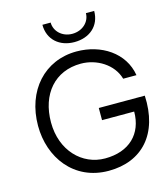

<svg xmlns="http://www.w3.org/2000/svg" viewBox="-139 -1075 1023 1189"><g transform="rotate(-15 373.0 -481.0)"><path d="M411 -816C508 -816 578 -875 578 -971H525C525 -916 478 -869 411 -869C346 -869 299 -916 299 -971H246C246 -875 316 -816 411 -816ZM413 -677C514 -677 615 -617 643 -519H728C704 -668 564 -757 407 -757C201 -757 58 -598 58 -373C58 -171 186 9 410 9C624 9 758 -135 745 -383H450V-305H656C656 -162 563 -71 408 -71C261 -71 141 -192 141 -373C141 -554 246 -677 413 -677Z"/></g></svg>

Font: Oakes
Style: Regular
Weight: 400
Designer: Samuel Oakes
Foundry: Samuel Oakes
Version: Version 1.003;PS 001.003;hotconv 1.0.88;makeotf.lib2.5.64775